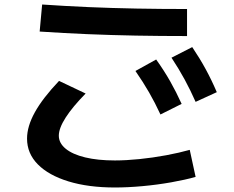

<svg xmlns="http://www.w3.org/2000/svg" viewBox="-20 -777 1040 852"><path d="M490 55Q372 55 284 28Q196 1 148 -47.5Q100 -96 100 -162Q100 -216 134.5 -278.5Q169 -341 242 -418L360 -362Q302 -303 271.5 -255.5Q241 -208 241 -175Q241 -142 271.5 -117Q302 -92 358 -78.5Q414 -65 490 -65Q539 -65 598.5 -71Q658 -77 717 -88Q776 -99 822 -112L848 8Q802 21 740 32Q678 43 612.5 49Q547 55 490 55ZM810 -617Q693 -617 583 -619Q473 -621 367 -625.5Q261 -630 156 -637L167 -757Q269 -750 372.5 -745.5Q476 -741 585 -739Q694 -737 810 -737ZM692 -269Q668 -321 641.5 -367Q615 -413 581 -462L673 -513Q708 -464 735 -416.5Q762 -369 786 -316ZM848 -325Q825 -377 799.5 -424Q774 -471 741 -521L833 -568Q866 -519 892.5 -470.5Q919 -422 942 -368Z"/></svg>

Font: M PLUS 2
Style: Bold
Weight: 700
Designer: Coji Morishita
Foundry: UNDERFOREST DESIGN
Version: Version 1.001